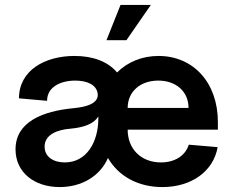

<svg xmlns="http://www.w3.org/2000/svg" viewBox="-20 -743 943 779"><path d="M639 16C757 16 846 -48 863 -146L746 -156C732 -111 689 -84 633 -84C553 -84 498 -138 498 -217H864V-248C864 -407 765 -516 623 -516C556 -516 497 -491 455 -449C418 -493 358 -516 282 -516C163 -516 57 -458 57 -344L171 -334C171 -391 227 -416 285 -416C337 -416 371 -397 376 -365C383 -324 332 -309 278 -304C152 -292 43 -248 43 -137C43 -43 120 16 222 16C311 16 386 -28 418 -102C461 -28 540 16 639 16ZM745 -305H498C498 -371 549 -416 622 -416C695 -416 745 -371 745 -305ZM243 -84C196 -84 161 -107 161 -148C161 -198 214 -217 267 -221C321 -226 362 -241 379 -271V-263C379 -166 331 -84 243 -84ZM412 -580H493L592 -723H469Z"/></svg>

Font: Uncut Sans Semibold
Style: Regular
Weight: 600
Designer: Kasper Nordkvist
Foundry: UNCUT.wtf
Version: Version 1.304;Glyphs 3.2 (3246)